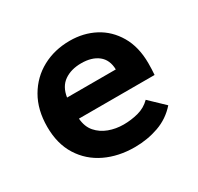

<svg xmlns="http://www.w3.org/2000/svg" viewBox="-113 -611 776 754"><g transform="rotate(-30 275.0 -234.0)"><path d="M298 11Q224 11 165.5 -17Q107 -45 73 -99Q39 -153 39 -230Q39 -307 71.5 -363Q104 -419 159.5 -449Q215 -479 284 -479Q346 -479 396.5 -452.5Q447 -426 477.5 -374Q508 -322 508 -248Q508 -237 507.5 -221.5Q507 -206 506 -196H163Q166 -158 186.5 -134.5Q207 -111 238 -99.5Q269 -88 304 -88Q338 -88 370.5 -96.5Q403 -105 427 -129L493 -66Q457 -25 406 -7Q355 11 298 11ZM164 -291H385Q384 -335 355.5 -357.5Q327 -380 279 -380Q233 -380 202 -358.5Q171 -337 164 -291Z"/></g></svg>

Font: Inconsolata SemiExpanded ExtraBold
Style: Regular
Weight: 800
Width: 6
Monospace: yes
Designer: Raph Levien, Cyreal, Brenton Simpson
Foundry: Raph Levien, Cyreal, Google
Version: Version 3.001; ttfautohint (v1.8.2.53-6de2)